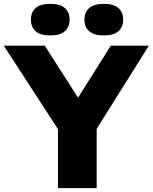

<svg xmlns="http://www.w3.org/2000/svg" viewBox="-48 -977 794 997"><path d="M253 0V-385L293 -245L-28.5 -740H184.5L385.5 -425.5H329.5L527.5 -740H725L414.5 -245L454 -382.5V0ZM491 -793Q440 -793 415.2 -814.8Q390.5 -836.5 390.5 -875Q390.5 -913.5 415.2 -935.2Q440 -957 491 -957Q542.5 -957 567 -935.2Q591.5 -913.5 591.5 -875Q591.5 -836.5 567 -814.8Q542.5 -793 491 -793ZM213 -793Q161.5 -793 137 -814.8Q112.5 -836.5 112.5 -875Q112.5 -913.5 137 -935.2Q161.5 -957 213 -957Q264 -957 288.8 -935.2Q313.5 -913.5 313.5 -875Q313.5 -836.5 288.8 -814.8Q264 -793 213 -793Z"/></svg>

Font: Encode Sans SemiExpanded ExtraBold
Style: Regular
Weight: 800
Width: 6
Designer: Multiple Designers
Foundry: Impallari Type
Version: Version 3.002